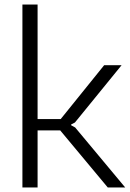

<svg xmlns="http://www.w3.org/2000/svg" viewBox="-20 -828 575 848"><path d="M79 -808H146V-302H248L440 -540H517L311 -287L294 -278V-275L312 -265L533 0H456L246 -252H146V0H79Z"/></svg>

Font: Plata Sans Light
Style: Regular
Weight: 300
Designer: Pablo Impallari, Andres Torresi, & Cristiano Sobral
Foundry: Pablo Impallari, Andres Torresi, & Cristiano Sobral
Version: Version 1.00;December 28, 2019;FontCreator 12.0.0.2547 64-bi